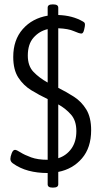

<svg xmlns="http://www.w3.org/2000/svg" viewBox="-20 -779 460 870"><path d="M195 5Q149 5 109.5 -5.5Q70 -16 38 -39Q27 -47 27 -59Q27 -69 33 -84.5Q39 -100 48 -100Q55 -100 73 -88.5Q91 -77 121 -66Q151 -55 196 -55V-330Q158 -348 122 -370Q86 -392 63 -427.5Q40 -463 40 -521Q40 -598 83 -647Q126 -696 196 -708V-744Q196 -759 217 -759H222Q244 -759 244 -744V-711Q308 -709 355 -682Q362 -678 363.5 -675Q365 -672 365 -666Q365 -660 361 -643.5Q357 -627 349 -627Q339 -627 314.5 -638Q290 -649 244 -651V-381Q280 -363 314.5 -341Q349 -319 371 -283Q393 -247 393 -189Q393 -110 351.5 -61.5Q310 -13 244 0V56Q244 71 222 71H217Q196 71 196 56V5ZM106 -527Q106 -480 132 -453Q158 -426 196 -405V-647Q158 -638 132 -608.5Q106 -579 106 -527ZM326 -185Q326 -232 302 -259.5Q278 -287 244 -306V-62Q281 -74 303.5 -105.5Q326 -137 326 -185Z"/></svg>

Font: Asap Condensed Light
Style: Regular
Weight: 300
Width: 3
Designer: Pablo Cosgaya
Foundry: Omnibus-Type
Version: Version 3.001; ttfautohint (v1.8.4.7-5d5b)